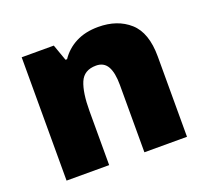

<svg xmlns="http://www.w3.org/2000/svg" viewBox="-102 -686 873 809"><g transform="rotate(-20 335.0 -281.5)"><path d="M412 -563Q498 -563 552 -515Q606 -467 606 -360V0H415V-302Q415 -357 399 -385Q383 -413 348 -413Q294 -413 275.5 -369Q257 -325 257 -242V0H66V-553H210L236 -480H243Q269 -519 311.5 -541Q354 -563 412 -563Z"/></g></svg>

Font: Noto Sans Georgian Black
Style: Regular
Weight: 900
Designer: Monotype Design Team, Akaki Razmadze
Foundry: Google LLC
Version: Version 2.005; ttfautohint (v1.8.4.7-5d5b)